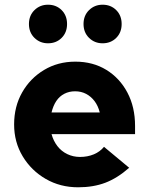

<svg xmlns="http://www.w3.org/2000/svg" viewBox="-20 -786 632 816"><path d="M312 10Q236 10 174.5 -25.5Q113 -61 76.5 -121.5Q40 -182 40 -257Q40 -333 74 -393Q108 -453 167 -488.5Q226 -524 300 -524Q375 -524 432 -489Q489 -454 521.5 -392.5Q554 -331 554 -251V-216H199Q207 -187 224 -165Q241 -143 266 -131Q291 -119 320 -119Q352 -119 378.5 -130Q405 -141 422 -162L529 -73Q479 -29 428 -9.5Q377 10 312 10ZM199 -308H404Q397 -336 382 -356Q367 -376 346 -387Q325 -398 299 -398Q274 -398 253.5 -387.5Q233 -377 219.5 -357Q206 -337 199 -308ZM184 -602Q150 -602 126.5 -625Q103 -648 103 -684Q103 -720 126.5 -743Q150 -766 184 -766Q219 -766 242 -743Q265 -720 265 -684Q265 -648 242 -625Q219 -602 184 -602ZM416 -602Q382 -602 358.5 -625Q335 -648 335 -684Q335 -720 358.5 -743Q382 -766 416 -766Q451 -766 474 -743Q497 -720 497 -684Q497 -648 474 -625Q451 -602 416 -602Z"/></svg>

Font: Red Hat Text VF
Style: Regular
Weight: 300
Designer: Pentagram, MCKL
Foundry: Pentagram, MCKL
Version: Version 1.023